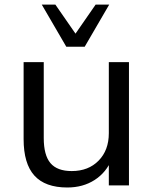

<svg xmlns="http://www.w3.org/2000/svg" viewBox="-20 -811 661 840"><path d="M544.2 0H456.1V-115.1H469Q445.4 -56.8 394.2 -23.7Q343 9.3 274.5 9.3Q177.6 9.3 130.4 -42.9Q83.3 -95.1 83.3 -202.4V-539.1H171.4V-207.4Q171.4 -132.1 200.7 -97.4Q230.1 -62.6 293.7 -62.6Q366.8 -62.6 411.4 -108.2Q456.1 -153.7 456.1 -228.4V-539.1H544.2ZM162.8 -790.8H222.3L310.3 -663.8L398.3 -790.8H457.8L350.6 -606.6H270Z"/></svg>

Font: Min Sans VF VF
Style: Regular
Weight: 400
Designer: Jinseong-Kim, NotoSansCJK, Nunito
Foundry: Jinseong-Kim
Version: Version 1.420;Glyphs 3.1.2 (3151)